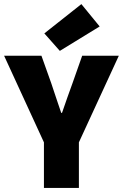

<svg xmlns="http://www.w3.org/2000/svg" viewBox="-30 -924 604 944"><path d="M-9.8 -649.9H173.8L222.2 -514.2Q229.5 -492.7 237.3 -468.8Q245.1 -444.8 255.1 -415.8Q265.1 -386.7 271 -369.1H274.9Q284.7 -398.4 302.7 -449Q320.8 -499.5 326.2 -514.2L374 -649.9H554.2L357.9 -224.1V0H186V-224.1ZM188 -759.8 370.1 -903.8 460 -793.9 264.2 -673.8Z"/></svg>

Font: Source Sans Pro Black
Style: Regular
Weight: 900
Designer: Paul D. Hunt
Foundry: Adobe Systems Incorporated
Version: Version 2.020;PS 2.0;hotconv 1.0.86;makeotf.lib2.5.63406